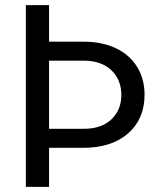

<svg xmlns="http://www.w3.org/2000/svg" viewBox="-20 -731 631 751"><path d="M171.9 -710.9V-567.9H308.1Q379.9 -567.9 433.6 -542.2Q487.3 -516.6 516.4 -469.2Q545.4 -421.9 545.4 -360.4Q545.4 -265.6 481 -209.2Q416.5 -152.8 305.7 -152.8H171.9V0H81.1V-710.9ZM171.9 -493.7V-227.1H307.1Q376.5 -227.1 415.5 -263.9Q454.6 -300.8 454.6 -359.4Q454.6 -419.4 415.5 -456.3Q376.5 -493.2 310.1 -493.7Z"/></svg>

Font: RobotoDraft
Style: Regular
Weight: 400
Version: Version 2.001101; 2014